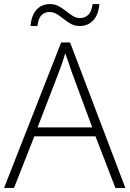

<svg xmlns="http://www.w3.org/2000/svg" viewBox="-20 -925 638 945"><path d="M548 0 450 -254H149L49 0H0L281 -716H325L597 0ZM334 -568Q329 -584 319.5 -611Q310 -638 301 -663Q294 -637 285 -612Q276 -587 269 -568L165 -298H434ZM130 -797Q135 -850 160 -877.5Q185 -905 226 -905Q250 -905 269 -894.5Q288 -884 305 -870.5Q322 -857 338.5 -846.5Q355 -836 374 -836Q396 -836 413 -850.5Q430 -865 436 -905H469Q465 -853 439 -825Q413 -797 372 -797Q348 -797 329 -807.5Q310 -818 293.5 -831.5Q277 -845 260 -855.5Q243 -866 223 -866Q202 -866 185.5 -851.5Q169 -837 164 -797Z"/></svg>

Font: Noto Kufi Arabic ExtraLight
Style: Regular
Weight: 200
Designer: Monotype Design Team, David Williams, Khaled Hosny
Foundry: Google LLC
Version: Version 2.109; ttfautohint (v1.8.4.7-5d5b)